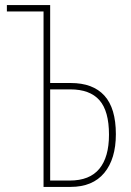

<svg xmlns="http://www.w3.org/2000/svg" viewBox="-20 -734 515 754"><path d="M151 0V-689H7V-714H177V-408H258Q345 -408 390 -358.5Q435 -309 435 -207Q435 -110 389.5 -55Q344 0 257 0ZM177 -25H254Q332 -25 370 -71Q408 -117 408 -205Q408 -298 370.5 -340.5Q333 -383 256 -383H177Z"/></svg>

Font: Noto Sans ExtraCondensed Thin
Style: Regular
Weight: 100
Width: 2
Designer: Monotype Design Team
Foundry: Monotype Imaging Inc.
Version: Version 2.013; ttfautohint (v1.8.4.7-5d5b)